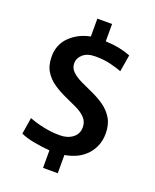

<svg xmlns="http://www.w3.org/2000/svg" viewBox="-156 -852 833 1030"><g transform="rotate(20 261.0 -337.0)"><path d="M471 -198Q471 -129 427 -79Q383 -29 302 -15V89H218V-11Q175 -14 127.5 -23Q80 -32 51 -46L66 -140Q101 -126 147.5 -116Q194 -106 242 -106Q286 -106 315 -128Q344 -150 344 -188Q344 -220 323.5 -241.5Q303 -263 270 -278.5Q237 -294 200.5 -310.5Q164 -327 131.5 -349Q99 -371 78 -404.5Q57 -438 57 -489Q57 -558 103.5 -603Q150 -648 218 -661V-763H302V-664Q348 -662 383.5 -654.5Q419 -647 446 -636L430 -540Q404 -550 365.5 -559.5Q327 -569 279 -569Q232 -569 207.5 -547Q183 -525 183 -497Q183 -468 204 -448.5Q225 -429 257.5 -413.5Q290 -398 327 -381.5Q364 -365 396.5 -342Q429 -319 450 -284.5Q471 -250 471 -198Z"/></g></svg>

Font: Murecho Medium
Style: Regular
Weight: 500
Designer: Neil Summerour
Foundry: Positype
Version: Version 1.010; ttfautohint (v1.8.3)